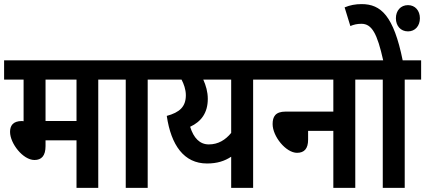

<svg xmlns="http://www.w3.org/2000/svg" viewBox="-20 -916 2073 936"><path d="M459 -528H539V-622H0V-528H95V-325L87 -326C42 -326 29 -302 29 -273C29 -217 92 -136 148 -136C182 -136 202 -156 202 -204V-232H353V0H459ZM353 -528V-326H202V-528Z M700 -528H780V-622H526V-528H593V0H700Z M1294 -622H767V-528H865C876 -507 886 -480 886 -452C886 -396 856 -368 793 -351C814 -208 877 -119 989 -119C1039 -119 1075 -131 1107 -152V0H1214V-528H1294ZM907 -298C961 -323 993 -366 993 -434C993 -468 984 -499 971 -528H1107V-268C1079 -234 1044 -212 998 -212C954 -212 924 -243 907 -298Z M1281 -622V-528H1605V-372H1373C1322 -372 1309 -347 1309 -311C1309 -251 1374 -171 1428 -171C1464 -171 1482 -192 1482 -235V-278H1605V0H1712V-528H1792V-622Z M1953 -528H2033V-622H1943C1899 -839 1837 -896 1743 -896C1713 -896 1686 -891 1660 -880L1688 -789C1704 -796 1721 -800 1742 -800C1793 -800 1819 -752 1848 -622H1779V-528H1846V0H1953ZM1910 -827C1910 -790 1933 -763 1969 -763C2004 -763 2027 -790 2027 -827C2027 -864 2004 -891 1969 -891C1933 -891 1910 -864 1910 -827Z"/></svg>

Font: Noto Sans Devanagari UI Condensed SemiBold
Style: Regular
Weight: 600
Width: 3
Designer: Jelle Bosma - Monotype Design Team
Foundry: Monotype Imaging Inc.
Version: Version 2.003